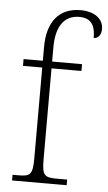

<svg xmlns="http://www.w3.org/2000/svg" viewBox="-55 -808 476 844"><g transform="rotate(5 183.5 -386.0)"><path d="M31 0H272V-25H227C174 -25 161 -31 161 -103V-506H293V-536H161V-599C161 -686 193 -742 263 -742C320 -742 334 -705 334 -655C352 -655 367 -670 367 -698C367 -739 332 -772 266 -772C174 -772 120 -711 120 -597V-536H35V-506H120V-103C120 -31 107 -25 55 -25H31Z"/></g></svg>

Font: Noto Serif Sinhala SemiCondensed ExtraLight
Style: Regular
Weight: 200
Width: 4
Designer: Jelle Bosma - Monotype Design Team
Foundry: Monotype Imaging Inc.
Version: Version 2.007